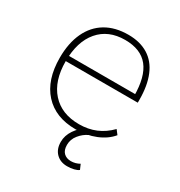

<svg xmlns="http://www.w3.org/2000/svg" viewBox="-174 -669 923 983"><g transform="rotate(30 288.0 -177.0)"><path d="M54.7 -269.5Q54.7 -356.4 84 -418.9Q113.3 -481.4 168.5 -514.2Q223.6 -546.9 300.8 -546.9Q370.1 -546.9 418.5 -517.1Q466.8 -487.3 491.2 -428.7Q515.6 -370.1 515.6 -285.2V-269.5H72.3V-300.8H502.9L482.4 -288.1Q482.4 -403.3 437.5 -459.5Q392.6 -515.6 299.8 -515.6Q201.2 -515.6 145.5 -450.2Q89.8 -384.8 89.8 -268.6Q89.8 -153.3 147.9 -88.4Q206.1 -23.4 309.6 -23.4Q363.3 -23.4 407.7 -42Q452.1 -60.5 489.3 -98.6L508.8 -73.2Q477.5 -35.2 424.3 -13.7Q371.1 7.8 307.6 7.8Q188.5 7.8 121.6 -65.4Q54.7 -138.7 54.7 -269.5ZM274.4 100.6Q274.4 63.5 297.4 29.3Q320.3 -4.9 360.4 -28.3L379.9 0Q352.5 12.7 331.1 39.1Q309.6 65.4 309.6 98.6Q309.6 129.9 325.7 145.5Q341.8 161.1 368.2 161.1Q394.5 161.1 418.9 147.5L431.6 176.8Q421.9 184.6 403.8 189Q385.7 193.4 364.3 193.4Q324.2 193.4 299.3 168.5Q274.4 143.6 274.4 100.6Z"/></g></svg>

Font: Min Sans VF VF
Style: Regular
Weight: 400
Designer: Jinseong-Kim, NotoSansCJK, Nunito
Foundry: Jinseong-Kim
Version: Version 1.420;Glyphs 3.1.2 (3151)